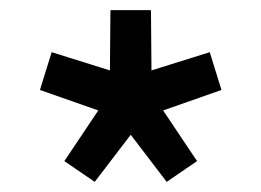

<svg xmlns="http://www.w3.org/2000/svg" viewBox="-20 -877 516 379"><path d="M394 -774 279 -738 278 -856 277 -857H199L198 -856L197 -738L82 -774L59 -700L60 -699L174 -659L107 -559L167 -518L238 -611L309 -518L369 -559L302 -659L416 -699L417 -700Z"/></svg>

Font: Hussar Woodtype
Style: SeBd
Weight: 900
Foundry: Cannot Into Space Fonts
Version: Version 1.07